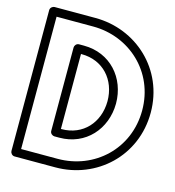

<svg xmlns="http://www.w3.org/2000/svg" viewBox="-125 -955 990 1086"><g transform="rotate(15 370.0 -412.5)"><path d="M85 -800H299C512.1 -800 690 -638.7 690 -413C690 -186.2 513.1 -25 299 -25H85ZM60 -850C49.3 -850 35 -840.1 35 -825V0C35 10.7 44.9 25 60 25H299C538.9 25 740 -157.8 740 -413C740 -667.3 537.9 -850 299 -850ZM248 -143H277C430.6 -143 535.9 -261.8 537 -411.9C537 -562.1 431.6 -682 277 -682H248C232.9 -682 223 -667.7 223 -657V-168C223 -152.9 237.3 -143 248 -143ZM273 -193V-632H277C402.4 -632 487 -537.9 487 -412.1C486.1 -286.2 401.4 -193 277 -193Z"/></g></svg>

Font: Hussar Techniczny
Style: Bold 
Weight: 700
Foundry: Cannot Into Space Fonts
Version: Version 0.77